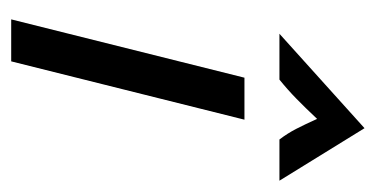

<svg xmlns="http://www.w3.org/2000/svg" viewBox="-184 -487 671 343"><g transform="rotate(90 151.5 -315.5)"><path d="M14.6 0 118.8 -416.7H193.8L89.6 0ZM40.3 -479.2 209 -631.2 302.8 -479.2H229.2Q218.1 -493.8 210.1 -509.4Q202.1 -525 192.4 -546.5Q172.2 -525 156.2 -509.4Q140.3 -493.8 122.2 -479.2Z"/></g></svg>

Font: Afacad
Style: Italic
Weight: 400
Italic angle: -14°
Designer: Kristian Moeller
Foundry: Dicotype
Version: Version 1.000